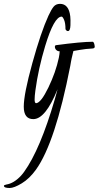

<svg xmlns="http://www.w3.org/2000/svg" viewBox="-71 -590 505 984"><path d="M277.3 -430.7Q269.5 -430.7 264.6 -440.4Q264.6 -471.2 257.6 -487.8Q250.5 -504.4 245.1 -504.9Q206.1 -504.9 160.6 -354.5Q125.5 -238.3 110.4 -126.5Q106.4 -97.2 106.4 -79.6Q106.4 -62 113.8 -61Q138.7 -62.5 176.8 -141.1Q214.8 -219.7 230.5 -293.9Q234.4 -313.5 234.9 -327.1Q228 -327.1 224.1 -329.1Q210.9 -335.9 210 -350.6Q210.9 -357.4 215.3 -358.4Q345.7 -376 405.3 -376Q412.6 -372.1 414.6 -350.1Q414.1 -341.8 401.4 -341.3Q370.1 -339.8 339.4 -334.5Q308.6 -329.1 305.2 -328.6Q293.5 -280.3 293 -274.4Q292.5 -268.6 289.1 -252Q212.4 140.6 113.8 278.8Q80.1 325.7 40.5 349.6Q1 373.5 -21.5 373.5Q-50.8 373.5 -50.8 362.3Q-50.8 358.9 -44.2 357.4Q-37.6 356 -37.6 355.5Q0 349.6 36.6 310.5Q45.9 300.3 52.7 290.5Q134.8 176.3 210 -81.5Q219.7 -114.3 224.1 -132.8Q162.1 20.5 99.6 20.5Q50.8 20.5 50.8 -43.5Q50.8 -107.4 94.7 -266.4Q138.7 -425.3 177.2 -509.3Q192.4 -542 203.9 -555.9Q215.3 -569.8 236.3 -570.3Q281.7 -570.3 289.1 -506.3Q291 -489.7 290 -460.4Q289.1 -431.2 277.3 -430.7Z"/></svg>

Font: Kristi
Style: Regular
Weight: 400
Italic angle: -15°
Version: Version 1.004